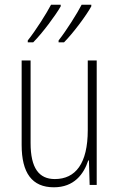

<svg xmlns="http://www.w3.org/2000/svg" viewBox="-20 -786 507 816"><path d="M368 -759V-766H327C308 -729 262 -656 229 -614V-606H252C291 -645 348 -722 368 -759ZM238 -759V-766H197C177 -728 133 -658 98 -614V-606H121C161 -646 217 -722 238 -759ZM391 -529H353V-233C353 -91 301 -25 213 -25C146 -25 110 -71 110 -178V-529H72V-170C72 -51 116 10 209 10C295 10 336 -46 355 -104H358L361 0H391Z"/></svg>

Font: Noto Sans Myanmar UI Condensed ExtraLight
Style: Regular
Weight: 200
Width: 3
Designer: Monotype Design Team
Foundry: Monotype Imaging Inc.
Version: Version 2.103